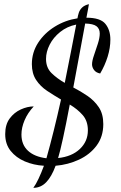

<svg xmlns="http://www.w3.org/2000/svg" viewBox="-20 -740 582 922"><path d="M140 162Q152 146 165 118.5Q178 91 191 56Q141 53 99 35Q57 17 31 -15.5Q5 -48 5 -96Q5 -142 26.5 -171Q48 -200 80 -214.5Q112 -229 142 -229Q113 -198 98 -162.5Q83 -127 83 -94Q83 -45 114.5 -16Q146 13 203 20Q220 -40 238 -112.5Q256 -185 273 -262Q239 -282 206.5 -303.5Q174 -325 153.5 -356Q133 -387 133 -432Q133 -488 163 -534.5Q193 -581 243 -612Q293 -643 352 -652Q354 -665 358.5 -679Q363 -693 374.5 -704Q386 -715 407 -720Q406 -711 402.5 -694.5Q399 -678 395 -655Q462 -655 486 -625.5Q510 -596 510 -550Q510 -510 497 -468Q484 -426 461 -387Q441 -391 431.5 -404Q422 -417 422 -431Q422 -448 431.5 -475Q441 -502 450 -530.5Q459 -559 459 -579Q459 -602 443.5 -614Q428 -626 389 -627Q375 -550 360.5 -473.5Q346 -397 332 -320Q367 -302 400 -279.5Q433 -257 454.5 -225Q476 -193 476 -144Q476 -84 444 -41Q412 2 359.5 26.5Q307 51 247 56Q228 108 202 135Q176 162 140 162ZM259 19Q325 12 363.5 -24.5Q402 -61 402 -114Q402 -159 377 -187.5Q352 -216 315 -238Q297 -142 282.5 -76Q268 -10 259 19ZM291 -342Q307 -422 321.5 -495.5Q336 -569 346 -622Q302 -613 269 -586.5Q236 -560 218.5 -525.5Q201 -491 201 -457Q201 -415 227.5 -389Q254 -363 291 -342Z"/></svg>

Font: Dancing Script Medium
Style: Regular
Weight: 500
Designer: Pablo Impallari
Foundry: Pablo Impallari
Version: Version 2.000